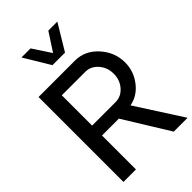

<svg xmlns="http://www.w3.org/2000/svg" viewBox="-292 -1100 1199 1199"><g transform="rotate(-45 308.0 -500.0)"><path d="M252 -829.1 148.9 -1000H229L308.1 -879.9L386.2 -1000H465.8L362.8 -829.1ZM616.2 0H494.1L309.1 -299.8H160.2V0H49.8V-750H371.1Q459 -750 522 -680.4Q585 -610.8 585 -520Q585 -443.8 537.6 -381.8Q490.2 -319.8 418.9 -307.1ZM367.2 -387.2Q416 -387.2 450.4 -426Q484.9 -464.8 484.9 -521Q484.9 -576.2 450.4 -615.5Q416 -654.8 367.2 -654.8H160.2V-387.2Z"/></g></svg>

Font: Oakes Grotesk
Style: Medium
Weight: 500
Designer: Samuel Oakes
Foundry: Samuel Oakes
Version: Version 1.0 | wf-rip DC20170320